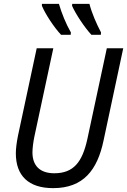

<svg xmlns="http://www.w3.org/2000/svg" viewBox="-20 -964 658 994"><path d="M453 -784H502L503 -796C479 -842 456 -894 443 -944H354L353 -934C372 -891 417 -823 453 -784ZM296 -784H346L347 -796C322 -839 299 -896 285 -944H197V-934C214 -892 260 -822 296 -784ZM255 10C412 10 484 -84 516 -236L618 -714H533L432 -243C406 -125 361 -67 261 -67C187 -67 148 -106 148 -175C148 -195 152 -228 158 -257L256 -714H170L73 -261C66 -226 62 -194 62 -170C62 -55 127 10 255 10Z"/></svg>

Font: Noto Sans SemiCondensed
Style: Italic
Weight: 400
Width: 4
Italic angle: -12°
Designer: Monotype Design Team
Foundry: Monotype Imaging Inc.
Version: Version 2.013